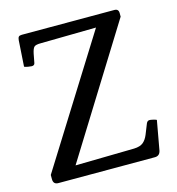

<svg xmlns="http://www.w3.org/2000/svg" viewBox="-105 -870 810 880"><g transform="rotate(-15 300.0 -430.0)"><path d="M64 -80Q40 -80 40 -105V-125L415 -724L152 -720Q128 -720 120.5 -713Q113 -706 108 -682L100 -640Q98 -629 85 -629Q80 -629 68 -631Q56 -633 50 -636L58 -760Q59 -771 63 -775.5Q67 -780 78 -780H517Q537 -780 537 -760V-743L161 -138L440 -143Q469 -144 483.5 -156Q498 -168 507 -190L527 -240Q532 -251 542 -251Q547 -251 558 -248.5Q569 -246 575 -243L550 -104Q545 -80 522 -80Z"/></g></svg>

Font: Gowun Batang
Style: Bold
Weight: 700
Designer: Yanghee Ryu
Foundry: Yanghee Ryu
Version: Version 2.000